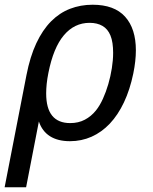

<svg xmlns="http://www.w3.org/2000/svg" viewBox="-21 -580 644 808"><path d="M90.3 -263.7Q105.5 -341.8 131.8 -397.9Q158.2 -454.1 193.8 -490Q229.5 -525.9 273.7 -543Q317.9 -560.1 368.7 -560.1Q460 -560.1 505.4 -509.8Q550.8 -459.5 550.8 -368.2Q550.8 -346.2 548.1 -321.8Q545.4 -297.4 540 -271Q525.9 -202.6 500.7 -149.4Q475.6 -96.2 441.2 -59.8Q406.7 -23.4 364.3 -4.6Q321.8 14.2 273.4 14.2Q222.2 14.2 189.2 -6.8Q156.2 -27.8 142.6 -68.8L88.9 208H-1.5ZM274.4 -62Q309.1 -62 335.9 -76.2Q362.8 -90.3 382.8 -115.2Q398.9 -135.3 412.1 -164.3Q425.3 -193.4 434.8 -226.1Q444.3 -258.8 449.7 -293Q455.1 -327.1 455.1 -357.9Q455.1 -379.4 452.4 -397.9Q449.7 -416.5 443.8 -430.7Q432.6 -458 410.4 -470.9Q388.2 -483.9 356 -483.9Q292 -483.9 247.8 -431.6Q203.6 -379.4 182.6 -272.9Q177.7 -248.5 175.5 -227.1Q173.3 -205.6 173.3 -187Q173.3 -124 198.7 -93Q224.1 -62 274.4 -62Z"/></svg>

Font: Hack
Style: Italic
Weight: 400
Italic angle: -11°
Monospace: yes
Designer: Christopher Simpkins
Foundry: Christopher Simpkins
Version: Version 2.019; ttfautohint (v1.4.1) -l 4 -r 80 -G 350 -x 0 -